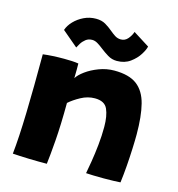

<svg xmlns="http://www.w3.org/2000/svg" viewBox="-112 -854 889 959"><g transform="rotate(15 332.5 -374.0)"><path d="M216.5 7Q199.5 7 174.5 7Q149.5 7 123.5 6Q103.5 5.5 76.5 4.2Q49.5 3 39.5 2Q48.5 -81.5 52 -213.8Q55.5 -346 55.5 -516Q102 -522 164.5 -522Q185 -522 204.8 -521Q224.5 -520 239 -517.5Q239.5 -511 239.2 -485.8Q239 -460.5 238.5 -441.5Q249.5 -460 277.5 -480.5Q305.5 -501 343.8 -515.5Q382 -530 422.5 -530Q499 -530 539.8 -499Q580.5 -468 596.2 -406Q612 -344 612 -250.5Q612 -219.5 610.2 -176.8Q608.5 -134 605 -87.5Q601.5 -41 596 1.5Q584.5 2.5 560.5 3.2Q536.5 4 509.5 4Q481 4 455.2 3.2Q429.5 2.5 418 1.5Q422.5 -21.5 429.2 -62.2Q436 -103 441 -151Q446 -199 446 -244.5Q446 -301.5 430.5 -336.2Q415 -371 364.5 -371Q327.5 -371 292.8 -352Q258 -333 235 -312.5Q234.5 -196.5 228.2 -116Q222 -35.5 216.5 7ZM126.5 -661Q134.5 -685 155.2 -706.8Q176 -728.5 205 -742.5Q234 -756.5 267.5 -756.5Q296.5 -756.5 316.8 -744.5Q337 -732.5 353.5 -718.5Q367.5 -706.5 381.5 -697.5Q395.5 -688.5 412.5 -688.5Q434 -688.5 448.5 -705.5Q463 -722.5 469.5 -742.5L553.5 -689.5Q550.5 -673 534.2 -647Q518 -621 489.5 -600.2Q461 -579.5 420.5 -579.5Q395 -579.5 373.8 -592.5Q352.5 -605.5 334 -620Q319 -632 304.5 -640.8Q290 -649.5 276 -649.5Q256.5 -649.5 242.8 -638.8Q229 -628 220.5 -614.2Q212 -600.5 208 -592Z"/></g></svg>

Font: Grandstander ExtraBold
Style: Regular
Weight: 800
Designer: Tyler Finck
Foundry: Etcetera Type Co
Version: Version 1.200; ttfautohint (v1.8.3)